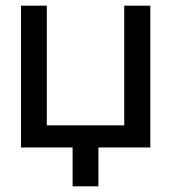

<svg xmlns="http://www.w3.org/2000/svg" viewBox="-20 -520 603 677"><path d="M54 -500V0H236V137H327V0H510V-500H418V-78H145V-500Z"/></svg>

Font: LT Wave Alt
Style: Regular
Weight: 400
Designer: Daniel Lyons
Version: Version 2.5 (Glyphs App)